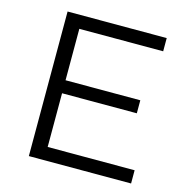

<svg xmlns="http://www.w3.org/2000/svg" viewBox="-104 -799 876 898"><g transform="rotate(15 334.5 -350.0)"><path d="M114 0V-700H594V-636H188V-387H550V-324H188V-64H609V0Z"/></g></svg>

Font: Montserrat
Style: Regular
Weight: 400
Designer: Julieta Ulanovsky
Foundry: Julieta Ulanovsky
Version: Version 9.000; ttfautohint (v1.8.4.7-5d5b)